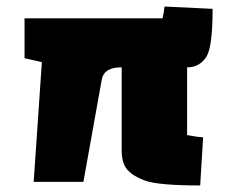

<svg xmlns="http://www.w3.org/2000/svg" viewBox="-20 -556 697 587"><path d="M55 -500H477Q481 -517 483 -536L630 -529Q630 -416 612 -384Q591 -350 552 -350V-143Q584 -137 601 -136L592 11Q464 11 423 -4Q372 -23 360 -52Q352 -70 352 -94V-350H345Q297 -348 291 -312L235 0H83L108 -366L55 -378Z"/></svg>

Font: Changa One
Style: Regular
Weight: 400
Designer: Eduardo Rodriguez Tunni
Foundry: Eduardo Rodriguez Tunni
Version: Version 1.003